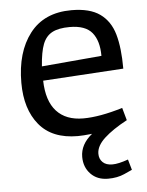

<svg xmlns="http://www.w3.org/2000/svg" viewBox="-50 -531 584 762"><g transform="rotate(-5 241.5 -150.5)"><path d="M435 120 447 162Q443 164 415 176.5Q387 189 350 189Q307 189 281 162Q255 135 255 94Q255 44 302 6Q266 10 245 10Q143 10 91.5 -52.5Q40 -115 40 -220Q40 -342 97 -416Q154 -490 263 -490Q336 -490 376.5 -461Q417 -432 432.5 -378Q448 -324 448 -241L127 -221Q129 -140 166.5 -99Q204 -58 273 -58Q338 -58 430 -86L444 -36Q386 -5 353 25.5Q320 56 320 87Q320 108 333.5 121Q347 134 372 134Q396 134 435 120ZM127 -278 366 -299Q366 -359 339.5 -391.5Q313 -424 250 -424Q206 -424 180.5 -410.5Q155 -397 143 -366Q131 -335 127 -278Z"/></g></svg>

Font: Enriqueta
Style: Regular
Weight: 400
Designer: Viviana Monsalve, Gustavo Ibarra
Foundry: 72Puntos
Version: Version 2.000